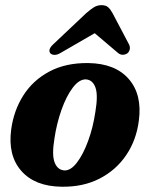

<svg xmlns="http://www.w3.org/2000/svg" viewBox="-20 -714 582 746"><path d="M323 -469Q428 -467.5 480.5 -406.8Q533 -346 519.5 -245.5Q510 -170 470.5 -111.5Q431 -53 366.8 -20Q302.5 13 218.5 11.5Q115.5 10 62.8 -50Q10 -110 23.5 -211Q33.5 -285 71 -343.8Q108.5 -402.5 172 -436.2Q235.5 -470 323 -469ZM229 -52Q254 -50 278.5 -81.8Q303 -113.5 322.2 -165.8Q341.5 -218 350.5 -279Q361.5 -344 351 -373.5Q340.5 -403 315 -405.5Q288.5 -407 263.2 -374Q238 -341 219 -287.5Q200 -234 191.5 -175.5Q181 -112 192.2 -83Q203.5 -54 229 -52ZM216.5 -509Q203 -500.5 192 -500.8Q181 -501 175.5 -507Q164.5 -521.5 188 -543L314.5 -662.5Q331 -677 344.5 -685.5Q358 -694 374.5 -694Q391 -694 400.2 -685.8Q409.5 -677.5 417.5 -662.5L481 -542Q486.5 -531 484 -521.5Q481.5 -512 475 -507Q466.5 -501 456 -501.2Q445.5 -501.5 436.5 -510L348 -585Z"/></svg>

Font: Fraunces 72pt S050
Style: Bold Italic
Weight: 700
Italic angle: -16°
Version: Version 1.000; ttfautohint (v1.8.3)